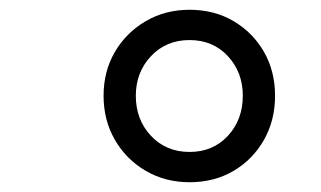

<svg xmlns="http://www.w3.org/2000/svg" viewBox="-20 -732 658 393"><path d="M368 -359Q318 -359 278 -382.5Q238 -406 215 -446Q192 -486 192 -536Q192 -586 215 -625.5Q238 -665 278 -688.5Q318 -712 368 -712Q419 -712 458.5 -688.5Q498 -665 520.5 -625.5Q543 -586 543 -536Q543 -486 520.5 -446Q498 -406 458.5 -382.5Q419 -359 368 -359ZM368 -421Q416 -421 446.5 -454Q477 -487 477 -536Q477 -584 446.5 -617Q416 -650 368 -650Q320 -650 289 -617Q258 -584 258 -536Q258 -487 289 -454Q320 -421 368 -421Z"/></svg>

Font: Fragment Mono
Style: Italic
Weight: 400
Italic angle: -12°
Designer: Wei Huang based on Nimbus Sans by URW Studio, based on Helvetica by Max Miedinger.
Foundry: Wei Huang
Version: Version 1.011; ttfautohint (v1.8.4.7-5d5b)